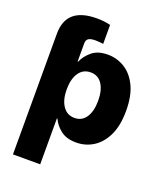

<svg xmlns="http://www.w3.org/2000/svg" viewBox="-167 -840 972 1151"><g transform="rotate(20 319.0 -265.0)"><path d="M55.2 204.1V-566.4Q55.2 -734.4 250 -734.4Q299.3 -734.4 336.9 -724.1V-603.5Q324.2 -605 311.8 -606.2Q299.3 -607.4 286.6 -607.4Q255.4 -607.4 242.2 -598.1Q229 -588.9 229 -566.4V-452.1H232.4Q248 -489.7 285.2 -521.2Q322.3 -552.7 386.7 -552.7Q443.8 -552.7 493.4 -522.7Q543 -492.7 573.2 -430.7Q603.5 -368.7 603.5 -272.5Q603.5 -179.7 574.2 -117.4Q544.9 -55.2 495.4 -23.7Q445.8 7.8 385.7 7.8Q323.7 7.8 286.4 -21.5Q249 -50.8 232.4 -88.9H229V204.1ZM325.7 -127.4Q374 -127.4 399.7 -167Q425.3 -206.5 425.3 -272.5Q425.3 -338.4 399.7 -377.9Q374 -417.5 325.7 -417.5Q277.8 -417.5 251.2 -378.4Q224.6 -339.4 224.6 -272.5Q224.6 -206.5 251.5 -167Q278.3 -127.4 325.7 -127.4Z"/></g></svg>

Font: Inter Extra Bold
Style: Regular
Weight: 800
Designer: Rasmus Andersson
Foundry: rsms
Version: Version 4.000;git-3c8e0fc